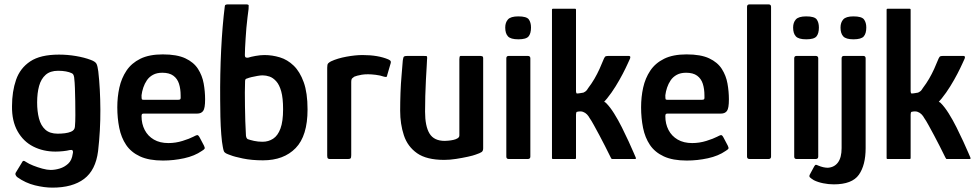

<svg xmlns="http://www.w3.org/2000/svg" viewBox="-20 -728 4470 879"><path d="M35 -242Q35 -309 53.5 -362.5Q72 -416 118.5 -447Q165 -478 250 -478Q289 -478 327.5 -471.5Q366 -465 395 -454Q417 -446 422 -435.5Q427 -425 430 -401Q439 -322 439.5 -226.5Q440 -131 429 -36Q418 51 365 91Q312 131 220 131Q183 131 140 120.5Q97 110 59 83Q54 79 51.5 73Q49 67 53 61Q57 55 65.5 40.5Q74 26 78 20Q83 9 87.5 8.5Q92 8 100 14Q112 22 132 30Q152 38 174 44Q196 50 212 50Q232 50 253.5 43.5Q275 37 292 21.5Q309 6 313 -24Q313 -25 313.5 -26.5Q314 -28 314 -29Q315 -36 312 -39.5Q309 -43 299 -41Q288 -38 269.5 -36Q251 -34 234 -34Q178 -34 132.5 -57Q87 -80 60.5 -127Q34 -174 35 -242ZM150 -259Q150 -218 158.5 -185.5Q167 -153 187.5 -134.5Q208 -116 244 -116Q261 -116 277 -118Q293 -120 305 -125Q322 -132 323 -148Q325 -170 325 -201Q325 -232 324.5 -264.5Q324 -297 323 -324.5Q322 -352 320 -368Q320 -374 317.5 -382Q315 -390 308 -393Q298 -398 282 -401Q266 -404 246 -404Q210 -404 189 -385.5Q168 -367 159 -334.5Q150 -302 150 -259Z M517 -237Q517 -284 526.5 -327Q536 -370 559 -404.5Q582 -439 622.5 -459Q663 -479 725 -479Q790 -479 828.5 -461Q867 -443 886.5 -412.5Q906 -382 912.5 -345.5Q919 -309 919 -273Q919 -232 910 -220Q901 -208 883 -208H638Q633 -208 630.5 -206Q628 -204 628 -196Q628 -161 642.5 -133Q657 -105 684.5 -89Q712 -73 751 -73Q784 -73 816 -83Q848 -93 865 -102Q876 -108 882 -109.5Q888 -111 895 -97L914 -61Q919 -51 916.5 -47Q914 -43 904 -37Q871 -14 823 -3.5Q775 7 726 7Q662 7 621 -12Q580 -31 557.5 -64.5Q535 -98 526 -142.5Q517 -187 517 -237ZM807 -291Q807 -321 799.5 -344.5Q792 -368 773.5 -381.5Q755 -395 723 -395Q698 -395 680.5 -385.5Q663 -376 652.5 -360.5Q642 -345 636 -327Q630 -309 628 -292Q628 -278 629 -274.5Q630 -271 638 -271H794Q803 -271 805.5 -274Q808 -277 807 -291Z M1184 6Q1132 6 1091.5 -2.5Q1051 -11 1037 -17Q1022 -22 1014.5 -26Q1007 -30 1004.5 -37Q1002 -44 1000 -56Q996 -75 993 -112.5Q990 -150 989 -193Q988 -236 988 -271Q987 -389 992.5 -500Q998 -611 1009 -698Q1009 -704 1013 -706Q1017 -708 1024 -708H1105Q1118 -708 1118.5 -703.5Q1119 -699 1118 -687Q1116 -670 1113 -647.5Q1110 -625 1108 -600.5Q1106 -576 1104.5 -552.5Q1103 -529 1102 -509Q1101 -489 1101 -475Q1101 -467 1105.5 -465Q1110 -463 1116 -464Q1128 -468 1150 -472Q1172 -476 1191 -476Q1226 -476 1261 -465.5Q1296 -455 1324.5 -427.5Q1353 -400 1370.5 -351.5Q1388 -303 1388 -227Q1388 -106 1333.5 -50Q1279 6 1184 6ZM1182 -79Q1209 -79 1230.5 -93Q1252 -107 1264 -139.5Q1276 -172 1276 -228Q1276 -279 1267.5 -309.5Q1259 -340 1244.5 -356Q1230 -372 1214 -377.5Q1198 -383 1182 -383Q1173 -383 1158.5 -380.5Q1144 -378 1131.5 -375Q1119 -372 1112 -369Q1107 -368 1104.5 -365.5Q1102 -363 1102 -356Q1101 -334 1101 -305Q1101 -276 1101.5 -242Q1102 -208 1103 -173.5Q1104 -139 1106 -107Q1107 -100 1109 -96.5Q1111 -93 1114 -91Q1125 -87 1143 -83Q1161 -79 1182 -79Z M1640 -476Q1711 -476 1758 -456Q1766 -452 1768 -449Q1770 -446 1769 -440L1753 -385Q1752 -377 1749 -376Q1746 -375 1738 -377Q1721 -383 1700 -385.5Q1679 -388 1665 -388Q1649 -388 1636.5 -386Q1624 -384 1615.5 -381.5Q1607 -379 1602 -377Q1598 -374 1593 -370Q1588 -366 1588 -352V-18Q1588 -6 1585 -3Q1582 0 1573 0H1489Q1485 0 1481.5 -2.5Q1478 -5 1478 -15V-418Q1478 -433 1482 -437.5Q1486 -442 1495 -447Q1525 -461 1566 -468.5Q1607 -476 1640 -476Z M2014 4Q1933 4 1889.5 -26.5Q1846 -57 1829 -108.5Q1812 -160 1812 -221Q1812 -261 1813.5 -303Q1815 -345 1818.5 -383.5Q1822 -422 1824 -451Q1826 -467 1830 -469.5Q1834 -472 1846 -472H1915Q1927 -472 1932 -471.5Q1937 -471 1935 -455Q1935 -450 1933.5 -425Q1932 -400 1930 -364Q1928 -328 1927 -289Q1926 -250 1926 -217Q1926 -150 1946.5 -116.5Q1967 -83 2016 -83Q2022 -83 2033 -84Q2044 -85 2055.5 -87.5Q2067 -90 2075 -95Q2083 -100 2083 -108V-457Q2083 -462 2084 -467Q2085 -472 2090 -472H2180Q2183 -472 2187.5 -470.5Q2192 -469 2192 -461V-49Q2192 -37 2185 -32Q2178 -27 2157 -20Q2147 -16 2122 -10.5Q2097 -5 2068 -0.5Q2039 4 2014 4Z M2411 -602Q2411 -575 2400 -561.5Q2389 -548 2353 -548Q2318 -548 2305.5 -561.5Q2293 -575 2293 -602Q2293 -625 2305.5 -639Q2318 -653 2353 -653Q2391 -653 2401 -639Q2411 -625 2411 -602ZM2408 -11Q2408 0 2396 0H2309Q2298 0 2298 -11V-461Q2298 -472 2309 -472H2396Q2408 -472 2408 -461Z M2507 -4V-684Q2507 -688 2511 -688H2613Q2617 -688 2617 -684V-310Q2617 -308 2618 -304Q2619 -300 2621 -300Q2628 -300 2636 -301.5Q2644 -303 2651 -304Q2659 -308 2663 -311.5Q2667 -315 2673 -325Q2689 -346 2701.5 -367.5Q2714 -389 2724.5 -412Q2735 -435 2745 -460Q2749 -469 2753.5 -470.5Q2758 -472 2768 -472H2857Q2865 -472 2865.5 -467.5Q2866 -463 2864 -459Q2862 -455 2853.5 -436Q2845 -417 2831 -390Q2817 -363 2798.5 -333Q2780 -303 2759 -277Q2755 -272 2752 -269Q2749 -266 2746 -262Q2748 -261 2751.5 -259Q2755 -257 2756 -255Q2773 -238 2791.5 -208.5Q2810 -179 2827 -145Q2844 -111 2858 -80.5Q2872 -50 2880.5 -30Q2889 -10 2890 -8Q2894 0 2887 0Q2884 0 2869 0Q2854 0 2836 0Q2818 0 2803 0Q2788 0 2785 0Q2781 0 2780 -0.5Q2779 -1 2776 -7Q2776 -7 2768.5 -22Q2761 -37 2749.5 -60Q2738 -83 2724.5 -108Q2711 -133 2699 -155Q2687 -177 2679 -188Q2675 -196 2667.5 -204Q2660 -212 2649 -216Q2638 -220 2621 -216Q2617 -214 2617 -203V-4Q2617 0 2613 0H2511Q2507 0 2507 -4Z M2915 -237Q2915 -284 2924.5 -327Q2934 -370 2957 -404.5Q2980 -439 3020.5 -459Q3061 -479 3123 -479Q3188 -479 3226.5 -461Q3265 -443 3284.5 -412.5Q3304 -382 3310.5 -345.5Q3317 -309 3317 -273Q3317 -232 3308 -220Q3299 -208 3281 -208H3036Q3031 -208 3028.5 -206Q3026 -204 3026 -196Q3026 -161 3040.5 -133Q3055 -105 3082.5 -89Q3110 -73 3149 -73Q3182 -73 3214 -83Q3246 -93 3263 -102Q3274 -108 3280 -109.5Q3286 -111 3293 -97L3312 -61Q3317 -51 3314.5 -47Q3312 -43 3302 -37Q3269 -14 3221 -3.5Q3173 7 3124 7Q3060 7 3019 -12Q2978 -31 2955.5 -64.5Q2933 -98 2924 -142.5Q2915 -187 2915 -237ZM3205 -291Q3205 -321 3197.5 -344.5Q3190 -368 3171.5 -381.5Q3153 -395 3121 -395Q3096 -395 3078.5 -385.5Q3061 -376 3050.5 -360.5Q3040 -345 3034 -327Q3028 -309 3026 -292Q3026 -278 3027 -274.5Q3028 -271 3036 -271H3192Q3201 -271 3203.5 -274Q3206 -277 3205 -291Z M3400 -11V-697Q3400 -708 3412 -708H3498Q3510 -708 3510 -697V-11Q3510 0 3498 0H3412Q3400 0 3400 -11Z M3729 -602Q3729 -575 3718 -561.5Q3707 -548 3671 -548Q3636 -548 3623.5 -561.5Q3611 -575 3611 -602Q3611 -625 3623.5 -639Q3636 -653 3671 -653Q3709 -653 3719 -639Q3729 -625 3729 -602ZM3726 -11Q3726 0 3714 0H3627Q3616 0 3616 -11V-461Q3616 -472 3627 -472H3714Q3726 -472 3726 -461Z M3688 70 3708 33Q3712 26 3716 26.5Q3720 27 3726 30Q3750 40 3770 40Q3800 38 3816.5 15.5Q3833 -7 3833 -50V-461Q3833 -472 3844 -472H3932Q3943 -472 3943 -461V-50Q3943 28 3912 72Q3881 116 3797 116Q3773 116 3748.5 111Q3724 106 3706 97Q3693 89 3688 84Q3683 79 3688 70ZM3946 -602Q3946 -575 3934.5 -561.5Q3923 -548 3887 -548Q3853 -548 3840.5 -561.5Q3828 -575 3828 -602Q3828 -625 3840.5 -639Q3853 -653 3887 -653Q3925 -653 3935.5 -639Q3946 -625 3946 -602Z M4039 -4V-684Q4039 -688 4043 -688H4145Q4149 -688 4149 -684V-310Q4149 -308 4150 -304Q4151 -300 4153 -300Q4160 -300 4168 -301.5Q4176 -303 4183 -304Q4191 -308 4195 -311.5Q4199 -315 4205 -325Q4221 -346 4233.5 -367.5Q4246 -389 4256.5 -412Q4267 -435 4277 -460Q4281 -469 4285.5 -470.5Q4290 -472 4300 -472H4389Q4397 -472 4397.5 -467.5Q4398 -463 4396 -459Q4394 -455 4385.5 -436Q4377 -417 4363 -390Q4349 -363 4330.5 -333Q4312 -303 4291 -277Q4287 -272 4284 -269Q4281 -266 4278 -262Q4280 -261 4283.5 -259Q4287 -257 4288 -255Q4305 -238 4323.5 -208.5Q4342 -179 4359 -145Q4376 -111 4390 -80.5Q4404 -50 4412.5 -30Q4421 -10 4422 -8Q4426 0 4419 0Q4416 0 4401 0Q4386 0 4368 0Q4350 0 4335 0Q4320 0 4317 0Q4313 0 4312 -0.5Q4311 -1 4308 -7Q4308 -7 4300.5 -22Q4293 -37 4281.5 -60Q4270 -83 4256.5 -108Q4243 -133 4231 -155Q4219 -177 4211 -188Q4207 -196 4199.5 -204Q4192 -212 4181 -216Q4170 -220 4153 -216Q4149 -214 4149 -203V-4Q4149 0 4145 0H4043Q4039 0 4039 -4Z"/></svg>

Font: Glory Thin SemiBold
Style: Regular
Weight: 600
Version: Version 1.011